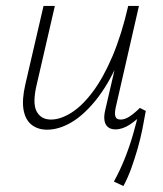

<svg xmlns="http://www.w3.org/2000/svg" viewBox="-20 -430 547 644"><path d="M138 5Q107 5 86 -11.5Q65 -28 59 -61.5Q53 -95 65 -147L126 -410H164L104 -150Q88 -85 102.5 -57Q117 -29 151 -29Q183 -29 219.5 -52Q256 -75 291.5 -122.5Q327 -170 357.5 -242Q388 -314 410 -410H437Q412 -301 377 -222.5Q342 -144 301 -93.5Q260 -43 218.5 -19Q177 5 138 5ZM394 194 362 179Q383 141 399 100.5Q415 60 426.5 20Q438 -20 446 -56L469 -58Q464 -29 457.5 3.5Q451 36 441.5 69Q432 102 420.5 134Q409 166 394 194ZM367 4Q352 4 342.5 -3.5Q333 -11 330.5 -25.5Q328 -40 333 -61L414 -410H446L368 -69Q364 -50 367 -39.5Q370 -29 385 -29Q399 -29 415 -39.5Q431 -50 449 -68L469 -58Q441 -29 416 -12.5Q391 4 367 4Z"/></svg>

Font: Ysabeau Office ExtraLight
Style: Italic
Weight: 250
Italic angle: -12°
Designer: Christian Thalmann (Catharsis Fonts)
Version: Version 2.001;gftools[0.9.30]; featfreeze: tnum,lnum,ss02